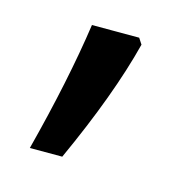

<svg xmlns="http://www.w3.org/2000/svg" viewBox="-52 -168 349 349"><g transform="rotate(15 122.5 6.5)"><path d="M30.8 128.9Q66.4 -8.3 82 -116.2H170.9L178.2 -105Q152.8 -4.9 91.8 128.9Z"/></g></svg>

Font: OpenSansHebrew-Regular
Style: Regular
Weight: 400
Foundry: Ascender Corporation, Yanek Iontef
Version: Version 2.001;PS 002.001;hotconv 1.0.70;makeotf.lib2.5.58329